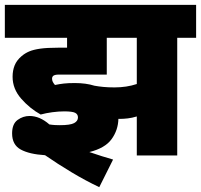

<svg xmlns="http://www.w3.org/2000/svg" viewBox="-20 -642 830 793"><path d="M245 -182Q222 -182 196 -178.5Q170 -175 148 -169Q103 -194 67.5 -234.5Q32 -275 32 -325Q32 -351 40.5 -372Q49 -393 69 -410Q83 -422 100.5 -429.5Q118 -437 146 -441Q174 -445 219 -445H257V-486H0V-622H790V-486H712V0H545V-161Q525 -155 507.5 -153Q490 -151 477 -151Q472 -151 469 -151Q468 -105 441 -67.5Q414 -30 349 -14Q375 -5 400.5 3Q426 11 447 17L390 131Q333 104 275.5 69.5Q218 35 166 -1Q101 -5 65.5 -24.5Q30 -44 30 -91Q30 -130 52.5 -146.5Q75 -163 102 -163Q144 -163 184 -128Q197 -126 207.5 -125.5Q218 -125 227 -125Q270 -125 286 -133.5Q302 -142 302 -157Q302 -170 290.5 -176Q279 -182 245 -182ZM453 -281Q503 -281 545 -295V-486H421V-334H224Q205 -334 199 -328Q195 -324 195 -318Q195 -310 198 -304Q201 -298 207 -291Q226 -295 244 -297Q262 -299 289 -299Q335 -299 370 -288Q386 -285 406.5 -283Q427 -281 453 -281Z"/></svg>

Font: Noto Sans SemiCondensed Black
Style: Regular
Weight: 900
Width: 4
Designer: Monotype Design Team
Foundry: Monotype Imaging Inc.
Version: Version 2.013; ttfautohint (v1.8.4.7-5d5b)